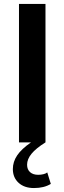

<svg xmlns="http://www.w3.org/2000/svg" viewBox="-20 -720 326 971"><path d="M152 231Q103 231 74 204.5Q45 178 45 135Q45 98 67 65.5Q89 33 137 0H76V-700H210V0Q162 30 139.5 57.5Q117 85 117 113Q117 137 132 150.5Q147 164 173 164Q187 164 199.5 161Q212 158 219 152L237 210Q203 231 152 231Z"/></svg>

Font: Red Hat Text SemiBold
Style: Regular
Weight: 600
Designer: Pentagram, MCKL
Foundry: MCKL
Version: Version 1.030